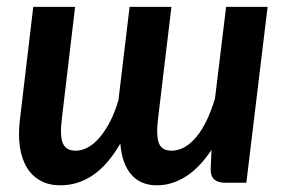

<svg xmlns="http://www.w3.org/2000/svg" viewBox="-20 -533 832 560"><path d="M480 -513H358L325.5 -241C318.8 -218 310.8 -197.4 301.5 -179.2C292.2 -161.1 282.1 -145.6 271.2 -132.8C260.4 -119.9 249 -110.2 237 -103.5C225 -96.8 212.8 -93.5 200.5 -93.5C181.8 -93.5 169.4 -100.8 163.2 -115.2C157.1 -129.8 156.2 -153.8 160.5 -187.5L199 -513H77L38.5 -187.5C34.5 -156.5 34.3 -128.8 38 -104.5C41.7 -80.2 48.7 -59.8 59 -43.2C69.3 -26.8 82.7 -14.2 99 -5.5C115.3 3.2 134.3 7.5 156 7.5C190.3 7.5 222.1 -2.4 251.2 -22.2C280.4 -42.1 307 -72.8 331 -114.5C334 -75.2 344.6 -45 362.8 -24C380.9 -3 405.8 7.5 437.5 7.5C466.8 7.5 494.9 -1 521.8 -18C548.6 -35 573.7 -61 597 -96L594.5 -40C594.2 -26 597.7 -15.8 605 -9.5C612.3 -3.2 622.5 0 635.5 0H698.5L760.5 -513H639.5L607 -245.5C600 -222.2 592 -201.1 583 -182.2C574 -163.4 564.1 -147.4 553.2 -134.2C542.4 -121.1 530.8 -111 518.5 -104C506.2 -97 493.5 -93.5 480.5 -93.5C461.5 -93.5 449.2 -100.8 443.5 -115.2C437.8 -129.8 437 -153.8 441 -187.5Z"/></svg>

Font: Lato
Style: Bold Italic
Weight: 700
Italic angle: -7°
Designer: Lukasz Dziedzic
Foundry: tyPoland Lukasz Dziedzic
Version: Version 2.007; 2014-02-27